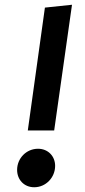

<svg xmlns="http://www.w3.org/2000/svg" viewBox="-20 -773 359 808"><path d="M283 -753 169 -741 97 -224H208ZM124 15C173 15 212 -26 212 -75C212 -116 182 -147 140 -147C91 -147 52 -107 52 -58C52 -17 81 15 124 15Z"/></svg>

Font: Fira Sans Medium
Style: Italic
Weight: 500
Italic angle: -8°
Designer: bBox Type GmbH & Carrois Corporate GbR & Edenspiekermann AG
Foundry: bBox Type GmbH & Carrois Corporate GbR & Edenspiekermann AG
Version: Version 4.301;PS 004.301;hotconv 1.0.88;makeotf.lib2.5.64775